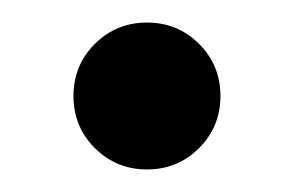

<svg xmlns="http://www.w3.org/2000/svg" viewBox="-20 -336 263 172"><path d="M111.7 -184.2Q84.2 -184.2 65 -203.3Q45.8 -222.5 45.8 -250Q45.8 -277.5 65 -296.7Q84.2 -315.8 111.7 -315.8Q139.2 -315.8 158.3 -296.7Q177.5 -277.5 177.5 -250Q177.5 -222.5 158.3 -203.3Q139.2 -184.2 111.7 -184.2Z"/></svg>

Font: Funnel Sans
Style: Regular
Weight: 400
Designer: NORD ID, Kristian Moeller
Foundry: Dicotype
Version: Version 1.000